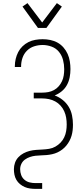

<svg xmlns="http://www.w3.org/2000/svg" viewBox="-20 -994 540 1229"><path d="M207 215Q190 215 172 212.5Q154 210 138 203Q122 196 108 184.5Q94 173 85 157.5Q76 142 72.5 124.5Q69 107 69 89Q69 68 76 48Q83 28 97.5 12.5Q112 -3 131 -13Q150 -23 170 -28Q190 -33 211 -34.5Q232 -36 253 -37Q274 -38 295 -41.5Q316 -45 334.5 -55.5Q353 -66 367.5 -81Q382 -96 391 -115Q400 -134 403.5 -155Q407 -176 407 -197Q407 -219 403.5 -240.5Q400 -262 391 -282Q382 -302 367.5 -318Q353 -334 334 -344.5Q315 -355 293.5 -359.5Q272 -364 250 -364H196V-401H250Q270 -401 289 -404.5Q308 -408 325.5 -417.5Q343 -427 356 -442Q369 -457 377 -474.5Q385 -492 388 -511.5Q391 -531 391 -551Q391 -581 383.5 -610Q376 -639 357.5 -662Q339 -685 310.5 -695.5Q282 -706 253 -706Q225 -706 198.5 -697.5Q172 -689 152.5 -669.5Q133 -650 124 -623.5Q115 -597 115 -569V-565H75V-570Q75 -594 80.5 -617Q86 -640 96.5 -660.5Q107 -681 124 -697.5Q141 -714 162 -724.5Q183 -735 206.5 -739Q230 -743 253 -743Q278 -743 302.5 -738Q327 -733 348.5 -721Q370 -709 386.5 -690Q403 -671 413 -648.5Q423 -626 427 -601Q431 -576 431 -552Q431 -525 426 -499Q421 -473 408.5 -450Q396 -427 375.5 -410Q355 -393 330 -383Q358 -373 381.5 -354Q405 -335 420 -310Q435 -285 441 -255.5Q447 -226 447 -196Q447 -178 445 -160Q443 -142 438 -125Q433 -108 424.5 -92Q416 -76 404.5 -62Q393 -48 378.5 -37Q364 -26 348 -18.5Q332 -11 314 -7Q296 -3 278.5 -1.5Q261 0 243 0.5Q225 1 207 3Q189 5 171.5 11Q154 17 139.5 27.5Q125 38 117 54.5Q109 71 109 89Q109 108 115.5 126Q122 144 136.5 156.5Q151 169 169.5 173.5Q188 178 207 178H250V215ZM223 -815 124 -952 156 -974 250 -850 344 -974 376 -952 277 -815Z"/></svg>

Font: Iosevka Extralight
Style: Regular
Weight: 200
Monospace: yes
Designer: Belleve Invis
Foundry: Belleve Invis
Version: Version 32.0.1; ttfautohint (v1.8.4)